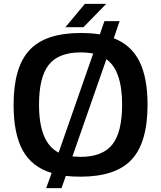

<svg xmlns="http://www.w3.org/2000/svg" viewBox="-20 -889 830 989"><path d="M518 -780H596L566 -692Q656 -657 698 -573Q740 -489 740 -349Q740 -155 658 -67Q576 21 395 21Q351 21 319 17L297 80H218L246 2Q144 -29 97 -114.5Q50 -200 50 -349Q50 -543 132 -631Q214 -719 395 -719Q452 -719 494 -712ZM460 -613Q432 -619 395 -619Q282 -619 231.5 -555.5Q181 -492 181 -350Q181 -154 282 -103ZM353 -83Q379 -81 395 -81Q508 -81 558.5 -144.5Q609 -208 609 -350Q609 -526 528 -584ZM317 -749 417 -869H527L410 -749Z"/></svg>

Font: Fivo Sans Med
Style: Regular
Weight: 450
Designer: Alexander Slobzheninov
Foundry: Alexander Slobzheninov
Version: 1.0